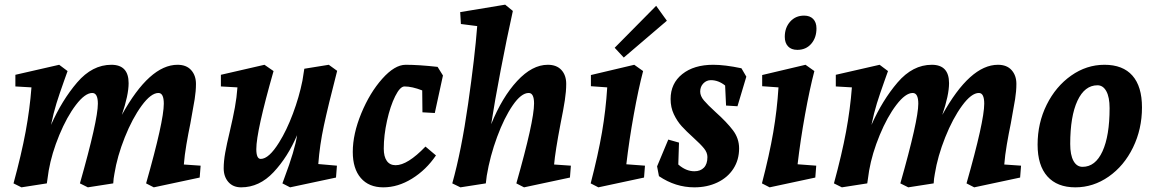

<svg xmlns="http://www.w3.org/2000/svg" viewBox="-20 -790 4951 824"><path d="M115 -415 46 -419V-469L234 -512L270 -485L255 -443Q235 -387 222.5 -347Q210 -307 199 -254Q246 -360 311 -436Q376 -512 458 -512Q532 -512 532 -433Q532 -382 503 -297Q622 -512 742 -512Q780 -512 800.5 -489Q821 -466 821 -430Q821 -399 815.5 -364.5Q810 -330 797 -260Q788 -217 780 -170Q772 -123 769 -84L841 -79L837 -28L640 14L607 -3Q683 -270 683 -345Q683 -391 660 -391Q628 -391 588 -336.5Q548 -282 515.5 -200.5Q483 -119 471 -44Q467 -24 466 -3L357 14L323 -3Q400 -274 400 -345Q400 -391 376 -391Q345 -391 306 -340Q267 -289 234.5 -210.5Q202 -132 189 -58L181 -3L72 14L38 -3Q72 -128 90 -225Q108 -322 115 -415Z M940 -68Q940 -98 946.5 -134.5Q953 -171 966 -225Q980 -285 988 -328.5Q996 -372 999 -415L928 -419V-469L1115 -512L1154 -485Q1080 -226 1080 -150Q1080 -108 1099 -108Q1134 -108 1178 -179Q1210 -230 1237 -302Q1264 -374 1278 -444L1286 -495L1391 -512L1427 -486Q1388 -335 1370 -251Q1352 -167 1346 -86L1426 -79L1422 -28L1225 14L1192 -3L1200 -25Q1246 -147 1255 -210Q1215 -116 1154 -51Q1093 14 1015 14Q980 14 960 -9Q940 -32 940 -68Z M1494 -138Q1494 -215 1530.5 -303.5Q1567 -392 1620.5 -452Q1674 -512 1721 -512Q1777 -512 1858 -503L1881 -466L1846 -305L1793 -308L1792 -402Q1748 -419 1716 -419Q1697 -419 1676 -377Q1655 -335 1641 -272Q1627 -209 1627 -152Q1627 -118 1640 -99.5Q1653 -81 1678 -81Q1729 -81 1806 -161L1851 -123Q1809 -61 1748.5 -23.5Q1688 14 1625 14Q1563 14 1528.5 -26Q1494 -66 1494 -138Z M2028 -678 1958 -687 1955 -738 2148 -770 2181 -743Q2155 -626 2129 -490Q2103 -354 2088 -257Q2135 -373 2199.5 -442.5Q2264 -512 2331 -512Q2369 -512 2389.5 -489.5Q2410 -467 2410 -430Q2410 -398 2404 -359Q2398 -320 2386 -261Q2363 -141 2358 -84L2430 -79L2426 -28L2229 14L2196 -3Q2272 -270 2272 -346Q2272 -391 2249 -391Q2217 -391 2180.5 -338Q2144 -285 2113.5 -202.5Q2083 -120 2069 -36L2065 -3L1956 14L1921 -3Q1960 -142 1989 -344.5Q2018 -547 2028 -678Z M2586 -415 2516 -420V-468L2702 -512L2740 -485Q2720 -409 2700 -298.5Q2680 -188 2668 -85L2748 -79L2744 -28L2548 14L2515 -3Q2547 -126 2563.5 -222Q2580 -318 2586 -415ZM2618 -585 2796 -765 2842 -701 2657 -543Z M2808 -34 2800 -76 2848 -191 2894 -178 2891 -84Q2924 -55 2960 -55Q2986 -55 3001 -70.5Q3016 -86 3016 -116Q3016 -135 3001.5 -153Q2987 -171 2956 -199Q2925 -227 2905.5 -248.5Q2886 -270 2872 -299.5Q2858 -329 2858 -365Q2858 -432 2908 -472Q2958 -512 3041 -512Q3091 -512 3162 -497L3183 -461L3145 -334L3096 -337L3092 -423Q3063 -446 3031 -446Q3012 -446 2998.5 -432Q2985 -418 2985 -397Q2985 -378 3001 -359Q3017 -340 3051 -309Q3099 -266 3125.5 -231Q3152 -196 3152 -153Q3152 -104 3127.5 -66Q3103 -28 3059 -7Q3015 14 2960 14Q2879 14 2808 -34Z M3321 -415 3251 -420V-468L3437 -512L3475 -485Q3455 -409 3435 -298.5Q3415 -188 3403 -85L3483 -79L3479 -28L3283 14L3250 -3Q3282 -126 3298.5 -222Q3315 -318 3321 -415ZM3348 -632Q3348 -671 3371 -697Q3394 -723 3431 -723Q3456 -723 3470 -708.5Q3484 -694 3484 -668Q3484 -628 3461.5 -602Q3439 -576 3402 -576Q3376 -576 3362 -591Q3348 -606 3348 -632Z M3636 -415 3567 -419V-469L3755 -512L3791 -485L3776 -443Q3756 -387 3743.5 -347Q3731 -307 3720 -254Q3767 -360 3832 -436Q3897 -512 3979 -512Q4053 -512 4053 -433Q4053 -382 4024 -297Q4143 -512 4263 -512Q4301 -512 4321.5 -489Q4342 -466 4342 -430Q4342 -399 4336.5 -364.5Q4331 -330 4318 -260Q4309 -217 4301 -170Q4293 -123 4290 -84L4362 -79L4358 -28L4161 14L4128 -3Q4204 -270 4204 -345Q4204 -391 4181 -391Q4149 -391 4109 -336.5Q4069 -282 4036.5 -200.5Q4004 -119 3992 -44Q3988 -24 3987 -3L3878 14L3844 -3Q3921 -274 3921 -345Q3921 -391 3897 -391Q3866 -391 3827 -340Q3788 -289 3755.5 -210.5Q3723 -132 3710 -58L3702 -3L3593 14L3559 -3Q3593 -128 3611 -225Q3629 -322 3636 -415Z M4433 -169Q4433 -262 4472 -340.5Q4511 -419 4577 -465.5Q4643 -512 4720 -512Q4799 -512 4840 -465.5Q4881 -419 4881 -329Q4881 -236 4842.5 -157Q4804 -78 4738 -32Q4672 14 4595 14Q4517 14 4475 -33Q4433 -80 4433 -169ZM4742 -326Q4742 -373 4728 -398.5Q4714 -424 4690 -424Q4635 -424 4604 -357.5Q4573 -291 4573 -172Q4573 -125 4587 -99.5Q4601 -74 4626 -74Q4681 -74 4711.5 -140.5Q4742 -207 4742 -326Z"/></svg>

Font: Andada Pro ExtraBold
Style: Italic
Weight: 800
Italic angle: -6.99998°
Designer: Carolina Giovagnoli
Foundry: Huerta Tipografica
Version: Version 3.005; ttfautohint (v1.8.4)